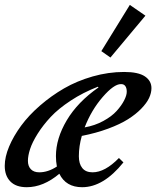

<svg xmlns="http://www.w3.org/2000/svg" viewBox="-22 -762 646 793"><path d="M434.1 -524.4 396.5 -550.8 514.2 -741.7 578.6 -697.3ZM88.4 11.2Q43.9 11.2 20.8 -12.5Q-2.4 -36.1 -2.4 -77.1Q-2.4 -113.8 15.6 -156.7Q33.7 -199.7 65.2 -242.7Q96.7 -285.6 143.1 -325.9Q189.5 -366.2 242.7 -397Q295.9 -427.7 360.8 -446.3Q425.8 -464.8 490.7 -464.8Q549.3 -464.8 576.4 -446.5Q603.5 -428.2 603.5 -397.9Q603.5 -378.4 593.8 -357.4Q584 -336.4 561.5 -313.2Q539.1 -290 506.6 -269.5Q474.1 -249 424.8 -230.7Q375.5 -212.4 315.9 -200.7Q303.7 -158.2 303.7 -116.7Q303.7 -85.4 317.9 -67.9Q332 -50.3 360.4 -50.3Q411.6 -50.3 469.2 -109.4L487.8 -91.3Q405.3 11.2 317.4 11.2Q250 11.2 223.1 -44.4Q157.2 11.2 88.4 11.2ZM477.5 -414.6Q448.7 -415 402.1 -361.3Q355.5 -307.6 327.6 -235.8Q369.6 -243.2 404.5 -262.2Q439.5 -281.2 459.7 -303.7Q480 -326.2 490.7 -347.2Q501.5 -368.2 501.5 -383.3Q501.5 -398.4 495.4 -406.7Q489.3 -415 477.5 -414.6ZM93.3 -97.7Q93.3 -75.7 105.5 -63Q117.7 -50.3 140.1 -50.3Q176.3 -50.3 212.9 -74.2Q209 -94.7 209 -117.2Q209 -189.9 253.9 -265.4Q298.8 -340.8 384.8 -400.9L382.3 -403.8Q320.8 -379.9 270 -346.4Q219.2 -313 187.5 -279.1Q155.8 -245.1 133.5 -209.7Q111.3 -174.3 102.3 -146.5Q93.3 -118.7 93.3 -97.7Z"/></svg>

Font: Elstob 6pt SemiBold
Style: Italic
Weight: 600
Italic angle: -20°
Designer: Peter S. Baker
Version: Version 1.015